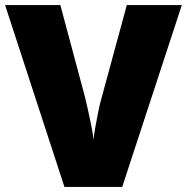

<svg xmlns="http://www.w3.org/2000/svg" viewBox="-20 -734 734 754"><path d="M694 -714 460 0H233L0 -714H217L314 -352Q319 -332 326 -300Q333 -268 339.5 -236Q346 -204 347 -184Q349 -204 354.5 -235.5Q360 -267 366.5 -298.5Q373 -330 379 -350L478 -714Z"/></svg>

Font: Noto Sans Cham Black
Style: Regular
Weight: 900
Version: Version 2.002